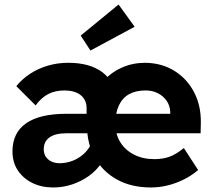

<svg xmlns="http://www.w3.org/2000/svg" viewBox="-20 -817 940 847"><path d="M35 -149Q35 -190 50 -221Q65 -252 95 -273Q125 -294 169.5 -304.5Q214 -315 273 -315H743L731 -302V-323Q730 -351 715 -372.5Q700 -394 676 -406Q652 -418 623 -418Q579 -418 549.5 -401.5Q520 -385 504.5 -352Q489 -319 489 -272Q489 -225 510.5 -190Q532 -155 571 -135Q610 -115 661 -115Q698 -115 727.5 -125.5Q757 -136 791 -164L854 -67Q825 -42 790.5 -25Q756 -8 719.5 1Q683 10 646 10Q560 10 497 -24.5Q434 -59 399 -120.5Q364 -182 364 -261Q364 -322 383.5 -373Q403 -424 437.5 -461.5Q472 -499 519 -519.5Q566 -540 621 -540Q693 -539 748.5 -505Q804 -471 835.5 -411.5Q867 -352 866 -276L865 -229H272Q248 -229 229.5 -224.5Q211 -220 198 -210.5Q185 -201 179 -188Q173 -175 173 -158Q173 -140 181.5 -126.5Q190 -113 206 -105Q222 -97 242 -97Q272 -97 298.5 -107Q325 -117 346 -135Q367 -153 379 -176L428 -99Q407 -66 373 -41.5Q339 -17 298.5 -3.5Q258 10 215 10Q163 10 122.5 -10Q82 -30 58.5 -65.5Q35 -101 35 -149ZM362 -251V-340Q362 -359 355 -373.5Q348 -388 335 -398Q322 -408 304 -413Q286 -418 265 -418Q224 -418 193.5 -402.5Q163 -387 137 -352L52 -437Q78 -469 113.5 -492Q149 -515 191.5 -527.5Q234 -540 281 -540Q329 -540 366.5 -529.5Q404 -519 431.5 -498.5Q459 -478 473 -447Q487 -416 487 -374V-255ZM379 -594 336 -660 503 -797 574 -699Z"/></svg>

Font: Our Lexend SemiBold
Style: Regular
Weight: 600
Designer: Bonnie Shaver-Troup, Thomas Jockin
Foundry: Lexend
Version: Version 1.007